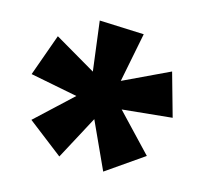

<svg xmlns="http://www.w3.org/2000/svg" viewBox="-57 -801 604 563"><g transform="rotate(-10 244.5 -520.0)"><path d="M207 -301 208 -457 88 -367 26 -487 168 -533 50 -619 145 -715 228 -595 274 -739 394 -677 304 -554 457 -555 435 -421 292 -471 341 -324Z"/></g></svg>

Font: Outfit ExtraBold
Style: Regular
Weight: 800
Designer: Rodrigo Fuenzalida
Foundry: fragTYPE
Version: Version 1.100;gftools[0.9.27]